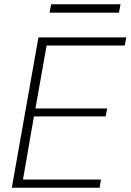

<svg xmlns="http://www.w3.org/2000/svg" viewBox="-20 -874 608 894"><path d="M35 0 159 -700H568L561 -662H197L145 -369H479L472 -332H138L87 -38H450L444 0ZM211 -815 218 -854H541L534 -815Z"/></svg>

Font: DM Sans 10pt ExtraLight
Style: Italic
Weight: 250
Italic angle: -10°
Version: Version 4.004;gftools[0.9.30]